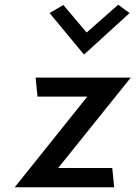

<svg xmlns="http://www.w3.org/2000/svg" viewBox="-20 -799 571 809"><path d="M189 -744 334 -569 526 -744 478 -779 345 -662 247 -778ZM461 -10 453 -91H225L531 -472H130L138 -392H348L42 -10Z"/></svg>

Font: Bluebird
Style: LiNrwObl
Weight: 300
Designer: Jasper
Foundry: Cannot Into Space Fonts
Version: Version 0.98